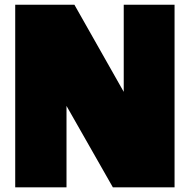

<svg xmlns="http://www.w3.org/2000/svg" viewBox="-20 -799 810 819"><path d="M461.4 0 263.7 -347.2V0H44.9V-778.8H297.4L507.8 -407.2V-778.8H724.6V0Z"/></svg>

Font: Coda
Style: Heavy
Weight: 800
Version: Version 2.000; ttfautohint (v0.8) -r 50 -G 200 -x